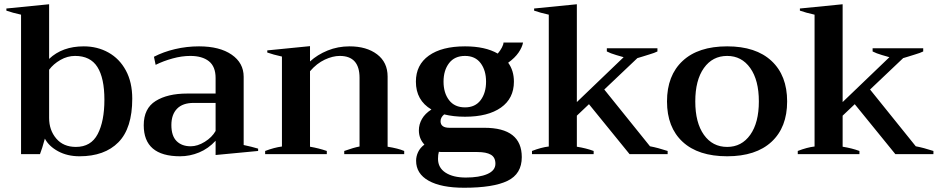

<svg xmlns="http://www.w3.org/2000/svg" viewBox="-20 -725 4424 903"><path d="M191 -73Q178 -25 168 0H79V-656Q38 -665 10 -675V-685L211 -705V-448Q273 -507 374 -507Q438 -507 490 -478Q542 -449 572 -393.5Q602 -338 602 -261Q602 -122 537 -56Q472 10 354 10Q297 10 253.5 -13.5Q210 -37 191 -73ZM471 -256Q471 -358 438 -410Q405 -462 333 -462Q297 -462 264 -443Q231 -424 211 -397V-170Q211 -113 244.5 -73.5Q278 -34 337 -34Q408 -34 439.5 -94.5Q471 -155 471 -256Z M656 -136Q656 -215 712 -250Q768 -285 860 -285H994V-358Q994 -412 962.5 -437Q931 -462 875 -462Q835 -462 791.5 -450Q748 -438 712 -420L704 -458Q748 -481 803 -494Q858 -507 916 -507Q1013 -507 1069.5 -468Q1126 -429 1126 -364V-43Q1164 -35 1194 -26V-15L994 4V-63Q960 -26 916.5 -8Q873 10 827 10Q656 10 656 -136ZM994 -109V-241H891Q839 -241 812.5 -213.5Q786 -186 786 -137Q786 -86 810.5 -61.5Q835 -37 877 -37Q909 -37 943 -58Q977 -79 994 -109Z M1881 -15V0H1599V-15Q1644 -31 1671 -36V-359Q1671 -462 1578 -462Q1545 -462 1507.5 -444.5Q1470 -427 1438 -390V-35Q1479 -28 1517 -15V0H1227V-15Q1269 -31 1306 -36V-459Q1265 -468 1237 -478V-488L1438 -508V-436Q1473 -468 1521 -487.5Q1569 -507 1624 -507Q1704 -507 1753.5 -469.5Q1803 -432 1803 -365V-35Q1853 -27 1881 -15Z M2434 14Q2434 93 2367 125.5Q2300 158 2163 158Q2055 158 1996 125Q1937 92 1937 31Q1937 10 1946.5 -10Q1956 -30 1976 -45Q1950 -73 1950 -112Q1950 -140 1964.5 -165.5Q1979 -191 2009 -210Q1936 -253 1936 -341Q1936 -420 1997 -463.5Q2058 -507 2167 -507Q2262 -507 2321 -473Q2333 -487 2340.5 -501.5Q2348 -516 2348 -525H2440Q2436 -503 2419 -478Q2402 -453 2370 -430Q2397 -393 2397 -341Q2397 -262 2336 -219Q2275 -176 2167 -176Q2113 -176 2069 -187Q2052 -173 2052 -155Q2052 -124 2094 -124H2258Q2434 -124 2434 14ZM2066 -341Q2066 -288 2092 -254Q2118 -220 2167 -220Q2215 -220 2240.5 -254Q2266 -288 2266 -341Q2266 -394 2240.5 -428Q2215 -462 2167 -462Q2118 -462 2092 -428Q2066 -394 2066 -341ZM2310 45Q2310 15 2288.5 2.5Q2267 -10 2225 -10H2064Q2050 -10 2044 -11Q2040 2 2040 22Q2040 64 2075.5 87Q2111 110 2171 110Q2234 110 2272 93.5Q2310 77 2310 45Z M3120 -15V0H2941L2750 -235L2693 -181V-35Q2737 -28 2772 -15V0H2482V-15Q2526 -32 2561 -36V-656Q2520 -665 2492 -675V-685L2693 -705V-245L2913 -456Q2906 -458 2878.5 -466Q2851 -474 2834 -483V-498H3072V-483Q3058 -476 3034 -469Q3010 -462 3002 -459Q2976 -451 2978 -452L2822 -304L3037 -37Q3074 -30 3120 -15Z M3117 -248Q3117 -370 3190.5 -438.5Q3264 -507 3400 -507Q3535 -507 3608.5 -438.5Q3682 -370 3682 -248Q3682 -126 3608.5 -58Q3535 10 3400 10Q3264 10 3190.5 -58Q3117 -126 3117 -248ZM3549 -248Q3549 -348 3508.5 -405Q3468 -462 3400 -462Q3331 -462 3290.5 -405Q3250 -348 3250 -248Q3250 -148 3290.5 -91Q3331 -34 3400 -34Q3468 -34 3508.5 -91Q3549 -148 3549 -248Z M4370 -15V0H4191L4000 -235L3943 -181V-35Q3987 -28 4022 -15V0H3732V-15Q3776 -32 3811 -36V-656Q3770 -665 3742 -675V-685L3943 -705V-245L4163 -456Q4156 -458 4128.5 -466Q4101 -474 4084 -483V-498H4322V-483Q4308 -476 4284 -469Q4260 -462 4252 -459Q4226 -451 4228 -452L4072 -304L4287 -37Q4324 -30 4370 -15Z"/></svg>

Font: Trirong SemiBold
Style: Regular
Weight: 600
Designer: Katatrad Team
Foundry: CadsonDemak
Version: Version 1.000